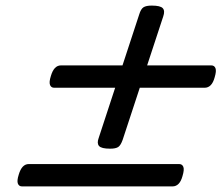

<svg xmlns="http://www.w3.org/2000/svg" viewBox="-20 -750 803 687"><path d="M374 -218Q343 -218 334.5 -227.5Q326 -237 333 -256L478 -698Q484 -718 493.5 -724Q503 -730 523 -730Q554 -730 562.5 -720.5Q571 -711 564 -691L419 -250Q412 -230 403 -224Q394 -218 374 -218ZM59 -83Q48 -83 44 -93Q40 -103 47 -125Q58 -163 83 -163H621Q632 -163 636 -153Q640 -143 633 -120Q623 -83 597 -83ZM174 -436Q163 -436 159 -446Q155 -456 162 -478Q173 -516 198 -516H736Q747 -516 751 -506Q755 -496 748 -473Q738 -436 712 -436Z"/></svg>

Font: Playwrite RO
Style: Regular
Weight: 400
Designer: Veronika Burian, José Scaglione
Foundry: TypeTogether
Version: Version 1.002